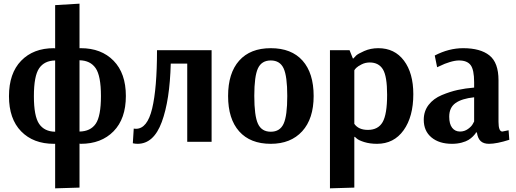

<svg xmlns="http://www.w3.org/2000/svg" viewBox="-20 -774 2819 1048"><path d="M165 -249Q165 -140 193.5 -98Q222 -56 281 -55V-444Q222 -443 193.5 -401Q165 -359 165 -249ZM414 -445V-56Q474 -57 502.5 -98.5Q531 -140 531 -250Q531 -360 502 -402Q473 -444 414 -445ZM414 -754V-511H421Q533 -511 600 -442.5Q667 -374 667 -250Q667 -126 600 -57.5Q533 11 421 11L414 10V250L281 254V11H274Q162 11 95.5 -57Q29 -125 29 -249Q29 -374 95.5 -442.5Q162 -511 274 -511L281 -510V-746Z M1135 -500V0H1002V-427H912Q907 -227 863 -108Q819 11 731 11Q718 11 705 8L710 -72Q714 -71 722 -71Q784 -71 810.5 -181.5Q837 -292 837 -500Z M1368 -251Q1368 -142 1388 -98.5Q1408 -55 1458 -55Q1508 -55 1528 -98.5Q1548 -142 1548 -250Q1548 -358 1528 -401Q1508 -444 1458 -444Q1408 -444 1388 -401Q1368 -358 1368 -251ZM1692 -250Q1692 -126 1629.5 -57.5Q1567 11 1458 11Q1346 11 1285.5 -57Q1225 -125 1225 -250Q1225 -375 1285.5 -443Q1346 -511 1458 -511Q1571 -511 1631.5 -443Q1692 -375 1692 -250Z M1998 -433Q1974 -433 1953.5 -422.5Q1933 -412 1924.5 -403.5Q1916 -395 1914 -390V-98Q1937 -65 1988 -65Q2044 -65 2068.5 -107.5Q2093 -150 2093 -257Q2093 -358 2070 -395.5Q2047 -433 1998 -433ZM1781 254V-500H1888L1906 -455H1909Q1914 -461 1923.5 -470.5Q1933 -480 1968 -495.5Q2003 -511 2045 -511Q2134 -511 2185 -443Q2236 -375 2236 -260Q2236 -137 2183 -63Q2130 11 2038 11Q1999 11 1968.5 1.5Q1938 -8 1927 -18L1917 -27H1914V250Z M2568 -111V-243Q2501 -236 2466.5 -211.5Q2432 -187 2432 -137Q2432 -97 2448 -76.5Q2464 -56 2491 -56Q2515 -56 2534.5 -70Q2554 -84 2561 -98ZM2366 -407 2353 -471Q2430 -511 2508 -511Q2602 -511 2651.5 -471.5Q2701 -432 2701 -336V-109Q2701 -56 2722 -56L2756 -63L2760 -11Q2691 11 2649 11Q2620 11 2604 -3.5Q2588 -18 2583 -51H2578Q2577 -48 2574.5 -44Q2572 -40 2561.5 -29.5Q2551 -19 2537.5 -10.5Q2524 -2 2500 4.5Q2476 11 2447 11Q2377 11 2335 -24Q2293 -59 2293 -120Q2293 -167 2319.5 -201.5Q2346 -236 2391.5 -255Q2437 -274 2478.5 -283Q2520 -292 2568 -296V-325Q2568 -393 2549 -418.5Q2530 -444 2485 -444Q2464 -444 2434.5 -435Q2405 -426 2386 -416Z"/></svg>

Font: ArsenalBold
Style: Bold
Weight: 700
Designer: Andrij Shevchenko
Foundry: Stairsfor.com
Version: Version 1.000